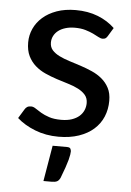

<svg xmlns="http://www.w3.org/2000/svg" viewBox="-52 -555 538 788"><g transform="rotate(5 217.0 -161.0)"><path d="M368 -420.5Q364 -414 359.5 -411.2Q355 -408.5 348 -408.5Q340 -408.5 330.2 -414Q320.5 -419.5 306.8 -426Q293 -432.5 274.5 -438Q256 -443.5 230.5 -443.5Q209.5 -443.5 192.2 -438.2Q175 -433 163 -423.8Q151 -414.5 144.5 -401.8Q138 -389 138 -374.5Q138 -355.5 149.2 -343Q160.5 -330.5 178.8 -321.5Q197 -312.5 220.2 -305.2Q243.5 -298 267.8 -290Q292 -282 315.2 -271.8Q338.5 -261.5 356.8 -246.2Q375 -231 386.2 -209.5Q397.5 -188 397.5 -157Q397.5 -121.5 384.8 -91.2Q372 -61 347.2 -39Q322.5 -17 286 -4.5Q249.5 8 202.5 8Q150 8 105.5 -9.5Q61 -27 31 -54L54 -91.5Q58 -98.5 64 -102.2Q70 -106 80 -106Q89.5 -106 99.5 -99Q109.5 -92 123.5 -83.8Q137.5 -75.5 157.5 -68.8Q177.5 -62 207.5 -62Q232.5 -62 251 -68.2Q269.5 -74.5 281.8 -85.2Q294 -96 300 -110Q306 -124 306 -139.5Q306 -159.5 294.8 -172.8Q283.5 -186 265.2 -195.5Q247 -205 223.5 -212Q200 -219 175.5 -227Q151 -235 127.5 -245.5Q104 -256 85.8 -272Q67.5 -288 56.2 -311Q45 -334 45 -367Q45 -396.5 57.2 -423.5Q69.5 -450.5 92.8 -471Q116 -491.5 150.2 -503.8Q184.5 -516 228.5 -516Q279 -516 319.8 -500Q360.5 -484 389.5 -456ZM241 47Q252.5 47 255.5 52.5Q258.5 58 258.5 64Q258.5 69 257.2 77.2Q256 85.5 252.5 98.8Q249 112 242.5 130.8Q236 149.5 226 175.5Q220.5 187 212.5 190.8Q204.5 194.5 191.5 194.5H157L182 47Z"/></g></svg>

Font: Lato 2
Style: Regular
Weight: 500
Designer: Lukasz Dziedzic with Adam Twardoch and Botio Nikoltchev
Foundry: tyPoland Lukasz Dziedzic
Version: Version 2.015; 2015-08-06; http://www.latofonts.com/